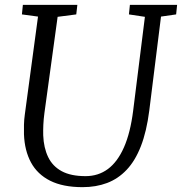

<svg xmlns="http://www.w3.org/2000/svg" viewBox="-20 -763 752 793"><path d="M645 -694.5 596.5 -306Q585.5 -220 562 -159.5Q538.5 -99 503.2 -61.8Q468 -24.5 422.2 -7.2Q376.5 10 321 10Q240 10 187.2 -16.5Q134.5 -43 108 -92Q81.5 -141 79 -208.5Q78.5 -227 79 -247.8Q79.5 -268.5 82.5 -290L137 -694.5L70.5 -703.5L74.5 -743H299.5L295 -703.5L218 -693.5L163.5 -296.5Q160 -270 159 -247.5Q158 -225 158.5 -204Q160.5 -152.5 178.8 -114.5Q197 -76.5 234.8 -56Q272.5 -35.5 333.5 -35.5Q386 -35.5 425.8 -65Q465.5 -94.5 492 -154.5Q518.5 -214.5 530 -306L578.5 -693.5L512.5 -703.5L516.5 -743H711.5L707.5 -703.5Z"/></svg>

Font: Merriweather 20pt Light
Style: Italic
Weight: 300
Italic angle: -7.8°
Version: Version 2.101